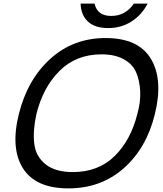

<svg xmlns="http://www.w3.org/2000/svg" viewBox="-20 -1030 900 1060"><path d="M738 -400Q757 -466 754 -526Q751 -586 731.5 -631Q712 -676 663 -703Q614 -730 541 -730Q400 -730 308.5 -638.5Q217 -547 181 -400Q161 -309 169 -238Q177 -167 231 -123.5Q285 -80 381 -80Q523 -80 612.5 -168Q702 -256 738 -400ZM835 -400Q789 -212 663 -101Q537 10 358 10Q177 10 107 -100.5Q37 -211 84 -400Q131 -590 257.5 -705Q384 -820 563 -820Q744 -820 813 -705.5Q882 -591 835 -400ZM719 -1010H795Q762 -947 705.5 -911Q649 -875 577 -875Q504 -875 465.5 -911Q427 -947 425 -1010H502Q517 -942 594 -942Q672 -942 719 -1010Z"/></svg>

Font: Sinkin Sans 400 Italic
Style: Italic
Weight: 400
Italic angle: -112°
Designer: Keith Bates
Foundry: K-Type
Version: Sinkin Sans (version 1.0)  by Keith Bates   •   © 2014   www